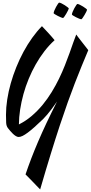

<svg xmlns="http://www.w3.org/2000/svg" viewBox="-20 -963 697 1473"><path d="M288.1 490.2Q272.5 474.6 259 460.4Q245.6 446.3 232.4 432.6Q219.2 418.9 205.3 404.8Q191.4 390.6 175.8 375Q196.3 314.5 219.7 253.2Q243.2 191.9 272 124.5Q300.8 57.1 336.4 -18.6Q372.1 -94.2 417.5 -184.1Q395 -150.9 375.7 -126Q356.4 -101.1 342.3 -84Q325.7 -64.5 311 -49.8Q273.9 -14.2 244.9 11.7Q215.8 37.6 193.1 54.4Q170.4 71.3 153.3 79.6Q136.2 87.9 123 87.9Q112.8 87.9 101.3 80.8Q89.8 73.7 78.9 63.2Q67.9 52.7 58.1 41Q48.3 29.3 41 20Q28.8 4.4 27.3 -20.5Q25.9 -45.4 25.9 -82Q25.9 -138.2 35.4 -199.7Q44.9 -261.2 62.5 -323.5Q80.1 -385.7 105 -447.5Q129.9 -509.3 160.6 -566.2Q191.4 -623 227.1 -672.9Q262.7 -722.7 301.8 -762.2Q312 -751.5 325.2 -737.5Q338.4 -723.6 351.8 -709Q365.2 -694.3 377.7 -679.9Q390.1 -665.5 398.9 -654.8Q357.4 -617.2 321 -570.1Q284.7 -522.9 254.4 -469.5Q224.1 -416 200.2 -358.2Q176.3 -300.3 159.9 -241Q143.6 -181.6 134.5 -122.6Q125.5 -63.5 125 -8.3Q179.2 -35.6 224.6 -74.7Q270 -113.8 307.9 -159.9Q345.7 -206.1 376.7 -256.8Q407.7 -307.6 432.9 -359.4Q458 -411.1 477.8 -461.4Q497.6 -511.7 513.7 -556.2Q529.8 -600.6 542.2 -637.2Q554.7 -673.8 564.9 -698.2Q569.8 -690.9 578.1 -680.2Q586.4 -669.4 595.9 -657Q605.5 -644.5 615.5 -631.8Q625.5 -619.1 634 -608.2Q642.6 -597.2 648.9 -589.1Q655.3 -581.1 657.2 -578.1Q631.3 -516.6 606.2 -455.3Q581.1 -394 554.7 -325.9Q528.3 -257.8 500 -178.7Q471.7 -99.6 439.2 -1.5Q406.7 96.7 369.4 217.8Q332 338.9 288.1 490.2ZM507.8 -897.9Q507.8 -895 502 -883.1Q496.1 -871.1 488.5 -858.2Q481 -845.2 473.6 -835Q466.3 -824.7 462.9 -824.7Q459.5 -824.7 447.8 -829.6Q436 -834.5 423.6 -840.8Q411.1 -847.2 401.4 -853.3Q391.6 -859.4 391.6 -861.8Q391.6 -869.1 397.2 -882.8Q402.8 -896.5 410.2 -909.9Q417.5 -923.3 424.3 -933.1Q431.2 -942.9 433.6 -942.9Q439.9 -942.9 452.4 -936.8Q464.8 -930.7 477.1 -922.9Q489.3 -915 498.5 -907.7Q507.8 -900.4 507.8 -897.9ZM647.9 -887.7Q647.9 -884.8 642.1 -873Q636.2 -861.3 628.7 -848.4Q621.1 -835.4 613.8 -825.2Q606.4 -814.9 603 -814.9Q599.6 -814.9 587.9 -819.6Q576.2 -824.2 563.7 -830.6Q551.3 -836.9 541.5 -843Q531.7 -849.1 531.7 -851.6Q531.7 -858.9 537.4 -872.6Q543 -886.2 550.3 -899.7Q557.6 -913.1 564.5 -922.9Q571.3 -932.6 573.7 -932.6Q580.1 -932.6 592.5 -926.5Q605 -920.4 617.2 -912.8Q629.4 -905.3 638.7 -897.9Q647.9 -890.6 647.9 -887.7Z"/></svg>

Font: Yesteryear
Style: Regular
Weight: 400
Designer: Astigmatic (AOETI)
Foundry: Astigmatic (AOETI)
Version: Version 1.000